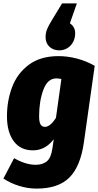

<svg xmlns="http://www.w3.org/2000/svg" viewBox="-29 -883 577 1129"><path d="M528 -496 464 -44Q444 96 379 161Q314 226 186 226Q135 226 84.5 210.5Q34 195 -9 167L54 47Q121 86 181 86Q221 86 246 66Q271 46 279 -9L287 -64Q237 1 165 1Q91 1 51.5 -53Q12 -107 12 -199Q12 -291 42.5 -371.5Q73 -452 141 -502.5Q209 -553 315 -553Q369 -553 424 -538.5Q479 -524 528 -496ZM201 -199Q201 -164 210 -150.5Q219 -137 235 -137Q266 -137 300 -190L332 -418Q319 -422 302 -422Q251 -422 226 -355Q201 -288 201 -199ZM239 -664Q239 -689 247.5 -710.5Q256 -732 277 -766L336 -863H423L382 -746Q413 -725 413 -688Q413 -644 386 -615.5Q359 -587 319 -587Q284 -587 261.5 -608.5Q239 -630 239 -664Z"/></svg>

Font: Fira Sans Condensed Black
Style: Italic
Weight: 900
Width: 3
Italic angle: -8°
Designer: Carrois Corporate & Edenspiekermann AG
Foundry: Carrois Corporate GbR & Edenspiekermann AG
Version: Version 4.203